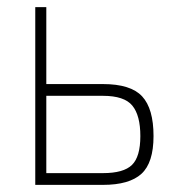

<svg xmlns="http://www.w3.org/2000/svg" viewBox="-20 -520 492 539"><path d="M269 -251Q329 -251 351.5 -223.5Q374 -196 374 -138Q374 -80 350.5 -57Q327 -34 269 -34H110V-251ZM269 -1Q343 -1 377 -32Q411 -63 411 -138Q411 -215 379 -249.5Q347 -284 269 -284H110V-500H79V-1Z"/></svg>

Font: Titillium Web[RUS by Daymarius]
Style: Regular
Weight: 200
Designer: Cyrillization by Daymarius
Foundry: Cyrillization by Daymarius
Version: Version 1.002 September 11, 2018